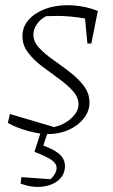

<svg xmlns="http://www.w3.org/2000/svg" viewBox="-20 -507 434 736"><path d="M10 -36 18 -70 187 -20Q225 -28 253 -53.5Q281 -79 281 -107Q281 -134 259.5 -158Q238 -182 206 -205Q174 -228 141.5 -252.5Q109 -277 87.5 -305.5Q66 -334 66 -368Q66 -403 88.5 -429.5Q111 -456 150 -471.5Q189 -487 239 -487Q268 -487 298 -481.5Q328 -476 355 -465L330 -340H315L306 -436Q279 -441 251.5 -443.5Q224 -446 197 -446Q175 -446 157 -445Q135 -434 121.5 -414.5Q108 -395 108 -374Q108 -347 130 -323.5Q152 -300 184 -277.5Q216 -255 248 -230.5Q280 -206 301.5 -177.5Q323 -149 323 -114Q323 -81 301.5 -53.5Q280 -26 244 -9.5Q208 7 165 7Q130 7 85.5 -5.5Q41 -18 10 -36ZM140 -12H167L146 51Q190 67 209.5 85.5Q229 104 229 129Q229 162 205 183Q181 204 142 208.5Q103 213 59 197L62 172L173 180Q183 172 190 160Q197 148 197 137Q197 120 178 106.5Q159 93 112 75Z"/></svg>

Font: Piazzolla ExtraLight
Style: Italic
Weight: 200
Italic angle: -11.3°
Designer: Juan Pablo del Peral
Foundry: Huerta Tipografica
Version: Version 1.330